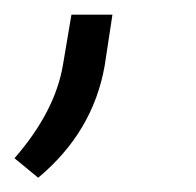

<svg xmlns="http://www.w3.org/2000/svg" viewBox="-61 -112 271 265"><path d="M-8.3 133.3 -41 106.4Q15.1 42 25.9 -22.5L37.6 -91.8H94.2L83.5 -21.5Q67.4 70.3 -8.3 133.3Z"/></svg>

Font: Roboto Light
Style: Italic
Weight: 300
Italic angle: -12°
Designer: Google
Version: Version 2.134; 2016; ttfautohint (v1.6)